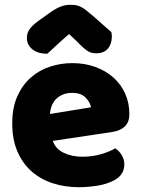

<svg xmlns="http://www.w3.org/2000/svg" viewBox="-20 -764 590 800"><path d="M309 16Q250 16 199.5 -0.5Q149 -17 111.5 -50Q74 -83 52.5 -133Q31 -183 31 -250Q31 -316 52.5 -363.5Q74 -411 109 -441.5Q144 -472 189 -486.5Q234 -501 281 -501Q334 -501 377.5 -485Q421 -469 452.5 -441Q484 -413 501.5 -374Q519 -335 519 -289Q519 -255 500 -237Q481 -219 447 -214L200 -177Q211 -144 245 -127.5Q279 -111 323 -111Q364 -111 400.5 -121.5Q437 -132 460 -146Q476 -136 487 -118Q498 -100 498 -80Q498 -35 456 -13Q424 4 384 10Q344 16 309 16ZM281 -377Q257 -377 239.5 -369Q222 -361 211 -348.5Q200 -336 194.5 -320.5Q189 -305 188 -289L359 -317Q356 -337 337 -357Q318 -377 281 -377ZM268 -622Q234 -593 215 -575Q196 -557 177 -540Q138 -540 115 -558.5Q92 -577 92 -606Q92 -626 103 -642Q114 -658 140 -677L189 -712Q213 -729 232.5 -736.5Q252 -744 272 -744Q285 -744 295.5 -742.5Q306 -741 317 -735.5Q328 -730 341 -719.5Q354 -709 374 -692L444 -630Q445 -625 445.5 -621Q446 -617 446 -612Q446 -581 429.5 -561.5Q413 -542 382 -542Q372 -542 364 -543.5Q356 -545 347.5 -550Q339 -555 328 -564.5Q317 -574 302 -590Z"/></svg>

Font: Baloo Da
Style: Regular
Weight: 400
Designer: Noopur Datye and Ek Type
Foundry: Ek Type
Version: Version 1.443;PS 1.000;hotconv 16.6.51;makeotf.lib2.5.65220;